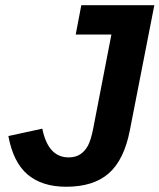

<svg xmlns="http://www.w3.org/2000/svg" viewBox="-20 -708 613 738"><path d="M234.4 9.8Q141.6 9.8 86.2 -37.1Q30.8 -84 12.2 -185.1L142.6 -213.4Q165 -103 243.7 -103Q270 -103 288.1 -114.7Q306.2 -126.5 317.9 -147.9Q329.6 -169.4 338.4 -214.8L408.2 -575.2H271L292.5 -688H573.2L479 -206.5Q457 -93.8 398.4 -42Q339.8 9.8 234.4 9.8Z"/></svg>

Font: Liberation Sans
Style: Bold Italic
Weight: 700
Italic angle: -12°
Designer: Steve Matteson
Foundry: Ascender Corporation
Version: Version 2.1.5